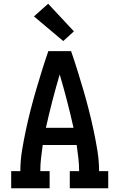

<svg xmlns="http://www.w3.org/2000/svg" viewBox="-20 -1009 640 1029"><path d="M40 0V-92H89Q89 -147 98 -202Q107 -257 118.5 -311Q130 -365 143.5 -418Q157 -471 172.5 -524Q188 -577 204.5 -630Q221 -683 239 -735H361Q379 -683 395.5 -630Q412 -577 427.5 -524Q443 -471 456.5 -418Q470 -365 481.5 -311Q493 -257 502 -202Q511 -147 511 -92H560V0H354V-92H404Q404 -127 400 -162Q396 -197 391 -232H209Q204 -197 200 -162Q196 -127 196 -92H246V0ZM374 -324Q358 -396 339.5 -467.5Q321 -539 300 -610Q279 -539 260.5 -467.5Q242 -396 226 -324ZM319 -789 162 -921 238 -989 376 -841Z"/></svg>

Font: Iosevka Curly Slab SmBdEx
Style: Regular
Weight: 600
Width: 7
Monospace: yes
Designer: Belleve Invis
Foundry: Belleve Invis
Version: Version 11.1.0; ttfautohint (v1.8.3)